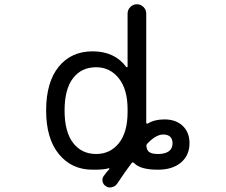

<svg xmlns="http://www.w3.org/2000/svg" viewBox="-20 -793 1040 884"><path d="M660.2 -133.8Q652.3 -127 654.3 -117.2Q657.2 -100.6 666 -93.8Q677.7 -84 708 -84Q739.3 -84 756.8 -96.2Q774.4 -108.4 774.4 -133.8Q774.4 -153.3 763.2 -163.6Q752 -173.8 730.5 -173.8Q698.2 -172.9 660.2 -133.8ZM422.9 -84Q487.3 -84 527.3 -133.8Q567.4 -183.6 567.4 -277.3V-290Q567.4 -381.8 526.9 -432.6Q486.3 -483.4 422.9 -483.4Q354.5 -483.4 315.9 -432.6Q277.3 -381.8 277.3 -284.2Q277.3 -186.5 316.4 -135.3Q355.5 -84 422.9 -84ZM561.5 -484.4Q563.5 -482.4 565.4 -483.4Q567.4 -484.4 567.4 -486.3V-730.5Q567.4 -748 580.1 -760.7Q592.8 -773.4 610.4 -773.4Q627.9 -773.4 640.6 -760.7Q653.3 -748 653.3 -730.5V-228.5Q653.3 -225.6 656.2 -224.1Q659.2 -222.7 661.1 -224.6Q691.4 -243.2 737.3 -243.2Q790 -243.2 821.3 -213.4Q852.5 -183.6 852.5 -133.8Q852.5 -78.1 813.5 -44.9Q774.4 -11.7 707 -11.7Q626 -11.7 597.7 -42Q590.8 -48.8 585.9 -42Q559.6 -7.8 519.5 52.7Q510.7 65.4 496.1 68.4Q491.2 70.3 487.3 70.3Q476.6 70.3 467.8 64.5Q455.1 56.6 452.1 42.5Q449.2 28.3 458 16.6Q470.7 -1 483.4 -14.6Q484.4 -16.6 483.4 -17.6Q482.4 -18.6 481.4 -18.6Q459 -11.7 416 -11.7Q411.1 -11.7 406.2 -11.7Q309.6 -11.7 251 -83.5Q192.4 -155.3 192.4 -284.2Q192.4 -414.1 250 -485.4Q307.6 -556.6 406.2 -556.6Q507.8 -556.6 561.5 -484.4Z"/></svg>

Font: Rounded-X Mgen+ 1mn regular
Style: Regular
Weight: 400
Designer: [Source Han Sans]
Ryoko NISHIZUKA  (kana & ideographs); Paul D. Hunt (Latin, Greek & Cyrillic); Wenlong ZHANG  (bopomofo
Version: Version 1.059.20150602